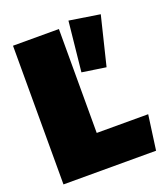

<svg xmlns="http://www.w3.org/2000/svg" viewBox="-133 -814 793 908"><g transform="rotate(-20 263.5 -360.0)"><path d="M411 -451 291 -469 317 -720 471 -696ZM261 -698H30V0H496L520 -175H261Z"/></g></svg>

Font: Fira Sans Ultra
Style: Regular
Weight: 950
Designer: Carrois Corporate & Edenspiekermann AG
Foundry: Carrois Corporate GbR & Edenspiekermann AG
Version: Version 4.203;PS 004.203;hotconv 1.0.88;makeotf.lib2.5.64775